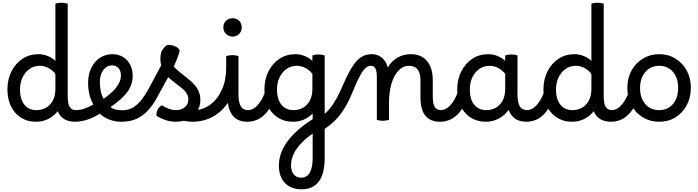

<svg xmlns="http://www.w3.org/2000/svg" viewBox="-20 -887 5168 1421"><path d="M246 14Q183 14 135.5 -16Q88 -46 61.5 -100Q35 -154 35 -224Q35 -300 65 -359Q95 -418 146.5 -452Q198 -486 264 -486Q299 -486 333 -472.5Q367 -459 390 -436V-860Q409 -867 436 -867Q459 -867 481 -860V-175Q481 -120 495.5 -96Q510 -72 542 -72Q556 -72 563.5 -60Q571 -48 571 -28Q571 -12 562.5 1Q554 14 535 14Q440 14 407 -64Q378 -27 337 -6.5Q296 14 246 14ZM128 -224Q128 -153 160.5 -112.5Q193 -72 250 -72Q313 -72 351.5 -115Q390 -158 390 -228V-340Q370 -367 339 -383.5Q308 -400 275 -400Q232 -400 199 -377Q166 -354 147 -314.5Q128 -275 128 -224Z M535 14Q522 14 514 2Q506 -10 506 -29Q506 -72 542 -72Q571 -72 601 -81.5Q631 -91 671 -114Q632 -182 632 -274Q632 -336 655 -383.5Q678 -431 719 -458.5Q760 -486 812 -486Q856 -486 890 -465.5Q924 -445 943 -409Q962 -373 962 -326Q962 -262 924.5 -209Q887 -156 798 -94Q830 -71 884 -71Q898 -71 906 -59Q914 -47 914 -27Q914 -8 905 3Q896 14 879 14Q831 14 789 -2Q747 -18 719 -46Q623 14 535 14ZM719 -282Q719 -203 747 -156Q812 -201 843.5 -244Q875 -287 875 -326Q875 -362 857.5 -382.5Q840 -403 809 -403Q770 -403 744.5 -368Q719 -333 719 -282Z M878 14Q865 14 857 2Q849 -10 849 -29Q849 -49 859.5 -60Q870 -71 886 -71Q934 -71 969.5 -94.5Q1005 -118 1032 -154.5Q1059 -191 1079 -228L1173 -403Q1167 -425 1167 -450Q1167 -500 1185.5 -524Q1204 -548 1216 -553Q1233 -557 1252.5 -552.5Q1272 -548 1288 -538Q1304 -528 1310 -514Q1307 -496 1296 -466Q1285 -436 1266 -395Q1273 -386 1282.5 -377Q1292 -368 1305 -358L1381 -296Q1422 -263 1442.5 -227.5Q1463 -192 1463 -148Q1463 -95 1433 -54Q1438 -43 1438 -28Q1438 -9 1428.5 2.5Q1419 14 1402 14Q1386 14 1371 12Q1356 10 1338 7Q1311 14 1281 14Q1246 14 1211 3.5Q1176 -7 1138 -30Q1136 -83 1178 -108Q1233 -72 1282 -72Q1324 -72 1349 -94.5Q1374 -117 1374 -152Q1374 -196 1326 -234L1250 -294Q1236 -305 1225 -316Q1222 -311 1219 -305L1138 -158Q1112 -111 1077 -71.5Q1042 -32 993.5 -9Q945 14 878 14Z M1404 14Q1389 14 1380.5 2Q1372 -10 1372 -29Q1372 -49 1382 -60Q1392 -71 1408 -71Q1479 -71 1534.5 -111.5Q1590 -152 1622 -223Q1654 -294 1654 -385V-472Q1663 -475 1675 -477Q1687 -479 1700 -479Q1723 -479 1745 -472V-184Q1745 -131 1761.5 -101.5Q1778 -72 1817 -72Q1834 -72 1840 -58Q1846 -44 1846 -28Q1846 -12 1837.5 1Q1829 14 1810 14Q1686 14 1666 -126Q1622 -60 1554.5 -23Q1487 14 1404 14ZM1701 -616Q1673 -616 1653 -636Q1633 -656 1633 -684Q1633 -714 1652.5 -733Q1672 -752 1701 -752Q1731 -752 1750 -733Q1769 -714 1769 -684Q1769 -655 1749.5 -635.5Q1730 -616 1701 -616Z M1817 -72Q1851 -72 1883.5 -105.5Q1916 -139 1938 -196Q1937 -210 1937 -224Q1937 -300 1967 -359Q1997 -418 2048.5 -452Q2100 -486 2166 -486Q2201 -486 2235 -472.5Q2269 -459 2292 -436V-477Q2301 -480 2313 -482Q2325 -484 2338 -484Q2362 -484 2383 -477V280Q2383 514 2212 514Q2133 514 2088.5 467Q2044 420 2044 338Q2044 155 2294 -5V-47Q2266 -18 2229 -2Q2192 14 2148 14Q2090 14 2045.5 -11.5Q2001 -37 1973 -82Q1911 14 1810 14Q1797 14 1789 2Q1781 -10 1781 -29Q1781 -72 1817 -72ZM2030 -224Q2030 -153 2062.5 -112.5Q2095 -72 2152 -72Q2215 -72 2253.5 -115Q2292 -158 2292 -228V-340Q2272 -367 2241 -383.5Q2210 -400 2177 -400Q2134 -400 2101 -377Q2068 -354 2049 -314.5Q2030 -275 2030 -224ZM2134 336Q2134 379 2154 403.5Q2174 428 2209 428Q2294 428 2294 280V101Q2134 214 2134 336Z M2384 66Q2372 74 2363 74Q2348 74 2334.5 51.5Q2321 29 2321 7Q2321 -2 2326.5 -7.5Q2332 -13 2349 -22Q2392 -44 2430.5 -95.5Q2469 -147 2504 -226L2531 -286Q2565 -361 2595 -404.5Q2625 -448 2657.5 -467Q2690 -486 2731 -486Q2776 -486 2807 -459.5Q2838 -433 2850 -388Q2878 -435 2922 -460.5Q2966 -486 3020 -486Q3098 -486 3140.5 -435Q3183 -384 3183 -292V-175Q3183 -120 3197.5 -96Q3212 -72 3244 -72Q3258 -72 3265.5 -60Q3273 -48 3273 -28Q3273 -12 3264.5 1Q3256 14 3237 14Q3092 14 3092 -164V-292Q3092 -400 3007 -400Q2963 -400 2929.5 -365Q2896 -330 2877.5 -268Q2859 -206 2859 -124V0Q2849 3 2837 5Q2825 7 2814 7Q2790 7 2769 0V-319Q2769 -358 2759 -379Q2749 -400 2723 -400Q2695 -400 2668.5 -365Q2642 -330 2608 -250L2587 -200Q2547 -103 2499.5 -41Q2452 21 2384 66Z M3244 -72Q3278 -72 3310.5 -105.5Q3343 -139 3365 -196Q3364 -210 3364 -224Q3364 -300 3394 -359Q3424 -418 3475.5 -452Q3527 -486 3593 -486Q3628 -486 3662 -472.5Q3696 -459 3719 -436V-477Q3728 -480 3740 -482Q3752 -484 3765 -484Q3789 -484 3810 -477V-184Q3810 -131 3826.5 -101.5Q3843 -72 3882 -72Q3899 -72 3905 -58Q3911 -44 3911 -28Q3911 -12 3902.5 1Q3894 14 3875 14Q3777 14 3744 -74Q3715 -33 3671.5 -9.5Q3628 14 3575 14Q3517 14 3472.5 -11.5Q3428 -37 3400 -82Q3338 14 3237 14Q3224 14 3216 2Q3208 -10 3208 -29Q3208 -72 3244 -72ZM3457 -224Q3457 -153 3489.5 -112.5Q3522 -72 3579 -72Q3642 -72 3680.5 -115Q3719 -158 3719 -228V-340Q3699 -367 3668 -383.5Q3637 -400 3604 -400Q3561 -400 3528 -377Q3495 -354 3476 -314.5Q3457 -275 3457 -224Z M3882 -72Q3916 -72 3948.5 -105.5Q3981 -139 4003 -196Q4002 -210 4002 -224Q4002 -300 4032 -359Q4062 -418 4113.5 -452Q4165 -486 4231 -486Q4266 -486 4300 -472.5Q4334 -459 4357 -436V-860Q4376 -867 4403 -867Q4426 -867 4448 -860V-175Q4448 -120 4462.5 -96Q4477 -72 4509 -72Q4523 -72 4530.5 -60Q4538 -48 4538 -28Q4538 -12 4529.5 1Q4521 14 4502 14Q4407 14 4374 -64Q4345 -27 4304 -6.5Q4263 14 4213 14Q4155 14 4110.5 -11.5Q4066 -37 4038 -82Q3976 14 3875 14Q3862 14 3854 2Q3846 -10 3846 -29Q3846 -72 3882 -72ZM4095 -224Q4095 -153 4127.5 -112.5Q4160 -72 4217 -72Q4280 -72 4318.5 -115Q4357 -158 4357 -228V-340Q4337 -367 4306 -383.5Q4275 -400 4242 -400Q4199 -400 4166 -377Q4133 -354 4114 -314.5Q4095 -275 4095 -224Z M4509 -72Q4542 -72 4573.5 -103.5Q4605 -135 4627 -188Q4623 -212 4623 -237Q4623 -309 4654 -365Q4685 -421 4738.5 -453.5Q4792 -486 4859 -486Q4926 -486 4979 -453.5Q5032 -421 5062.5 -365Q5093 -309 5093 -237Q5093 -165 5062.5 -108Q5032 -51 4979.5 -18.5Q4927 14 4859 14Q4798 14 4748.5 -12.5Q4699 -39 4667 -85Q4605 14 4502 14Q4489 14 4481 2Q4473 -10 4473 -29Q4473 -72 4509 -72ZM4858 -72Q4922 -72 4960.5 -117Q4999 -162 4999 -237Q4999 -310 4960.5 -355Q4922 -400 4859 -400Q4796 -400 4756.5 -354.5Q4717 -309 4717 -235Q4717 -162 4755.5 -117Q4794 -72 4858 -72Z"/></svg>

Font: Borel
Style: Regular
Weight: 400
Designer: Rosalie Wagner
Foundry: ANRT
Version: Version 1.007; ttfautohint (v1.8.4.7-5d5b)